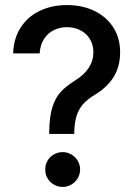

<svg xmlns="http://www.w3.org/2000/svg" viewBox="-20 -737 539 764"><path d="M279.3 -417Q351.6 -461.9 351.6 -529.3Q351.6 -559.1 337.6 -581.8Q323.7 -604.5 299.6 -616.7Q275.4 -628.9 246.1 -628.9Q218.8 -628.9 194.8 -617.4Q170.9 -606 155.5 -582.5Q140.1 -559.1 137.7 -524.4H32.2Q34.2 -584.5 62.7 -628.2Q91.3 -671.9 139.2 -694.3Q187 -716.8 246.1 -716.8Q308.6 -716.8 356.7 -693.1Q404.8 -669.4 431.4 -627Q458 -584.5 458 -529.3Q458 -472.7 432.6 -431.4Q407.2 -390.1 358.4 -360.4Q328.1 -342.3 310.8 -322.8Q293.5 -303.2 284.9 -276.4Q276.4 -249.5 275.4 -210V-204.1H175.8V-210Q176.3 -271.5 188.2 -309.8Q200.2 -348.1 221.7 -371.3Q243.2 -394.5 279.3 -417ZM160.2 -62.5Q159.7 -81.1 168.9 -97.2Q178.2 -113.3 194.6 -122.6Q210.9 -131.8 229.5 -131.8Q247.6 -131.8 263.7 -122.6Q279.8 -113.3 289.3 -97.2Q298.8 -81.1 298.8 -62.5Q298.8 -43.9 289.3 -27.8Q279.8 -11.7 263.7 -2.4Q247.6 6.8 229.5 6.8Q210.9 6.8 194.6 -2.4Q178.2 -11.7 168.9 -27.8Q159.7 -43.9 160.2 -62.5Z"/></svg>

Font: Pretendard Std Medium
Style: Regular
Weight: 500
Designer: Base glyphs from Inter by Rasmus Andersson; Hangeul glyphs from Noto Sans CJK(Source Han Sans) by Jang Soo-young and Kan
Foundry: Kil Hyung-jin
Version: Version 1.309